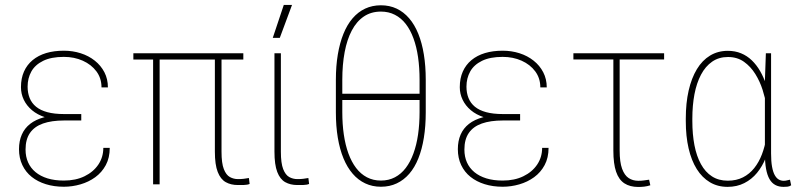

<svg xmlns="http://www.w3.org/2000/svg" viewBox="-20 -743 3220 774"><path d="M235.8 -279.3H307.6V-257.3H238.3Q188 -257.3 153.3 -245.1Q118.7 -232.9 100.8 -207Q83 -181.2 83 -140.1Q83 -111.3 93.3 -88.4Q103.5 -65.4 123.3 -49.1Q143.1 -32.7 171.6 -23.9Q200.2 -15.1 237.3 -15.1Q285.2 -15.1 320.8 -32.5Q356.4 -49.8 376.5 -79.6Q396.5 -109.4 396.5 -147H422.4Q422.4 -106.9 406.5 -77.4Q390.6 -47.9 364 -28.6Q337.4 -9.3 304.4 0.2Q271.5 9.8 237.3 9.8Q197.8 9.8 164.8 -0.5Q131.8 -10.7 107.7 -30Q83.5 -49.3 70.1 -77.6Q56.6 -106 56.6 -141.6Q56.6 -174.8 67.9 -200.4Q79.1 -226.1 101.6 -243.7Q124 -261.2 157.7 -270.3Q191.4 -279.3 235.8 -279.3ZM307.6 -259.8H235.8Q194.8 -259.8 162.8 -270Q130.9 -280.3 109.1 -298.6Q87.4 -316.9 75.9 -340.8Q64.5 -364.7 64.5 -391.6Q64.5 -427.2 76.7 -454.6Q88.9 -481.9 111.6 -500.7Q134.3 -519.5 166 -529.1Q197.8 -538.6 237.3 -538.6Q273.4 -538.6 305.4 -528.3Q337.4 -518.1 362.1 -498.5Q386.7 -479 400.9 -451.7Q415 -424.3 415 -390.6H389.2Q389.2 -427.7 368.7 -455.3Q348.1 -482.9 313.7 -498.3Q279.3 -513.7 237.3 -513.7Q186.5 -513.7 154.1 -497.8Q121.6 -481.9 106.4 -454.8Q91.3 -427.7 91.3 -393.6Q91.3 -368.2 99.6 -347.7Q107.9 -327.1 125.5 -312.7Q143.1 -298.3 170.9 -290.8Q198.7 -283.2 238.3 -283.2H307.6Z M960.9 -528.3V-502.9H517.6V-528.3ZM623.5 -528.3V0H597.2V-528.3ZM846.2 -528.3H873V-131.3Q873 -85 882.3 -61.3Q891.6 -37.6 906.7 -29.3Q921.9 -21 939.5 -21Q951.7 -21 962.2 -22.2Q972.7 -23.4 983.4 -25.4L986.3 -1.5Q977.5 2.4 963.1 2.7Q948.7 2.9 939 2.9Q910.6 2.9 889.9 -8.8Q869.1 -20.5 857.7 -49.8Q846.2 -79.1 846.2 -131.8Z M1086.4 -528.3H1112.3V-131.3Q1112.3 -85 1121.6 -61.3Q1130.9 -37.6 1146 -29.3Q1161.1 -21 1179.2 -21Q1191.9 -21 1202.1 -22.2Q1212.4 -23.4 1223.1 -25.4L1226.1 -1.5Q1217.3 2.4 1202.9 2.7Q1188.5 2.9 1178.7 2.9Q1150.4 2.9 1129.6 -8.8Q1108.9 -20.5 1097.7 -49.8Q1086.4 -79.1 1086.4 -131.8ZM1079.6 -590.3 1124 -723.1H1157.2L1107.9 -590.3Z M1515.6 -721.7Q1550.3 -721.7 1578.9 -708.3Q1607.4 -694.8 1629.4 -669.2Q1651.4 -643.6 1666.3 -606.7Q1681.2 -569.8 1688.7 -523.2Q1696.3 -476.6 1696.3 -421.4V-290Q1696.3 -234.4 1688.7 -187.7Q1681.2 -141.1 1666.5 -104.5Q1651.9 -67.9 1629.9 -42.5Q1607.9 -17.1 1579.3 -3.7Q1550.8 9.8 1515.6 9.8Q1481 9.8 1452.4 -3.7Q1423.8 -17.1 1401.9 -42.5Q1379.9 -67.9 1364.7 -104.5Q1349.6 -141.1 1341.8 -187.7Q1334 -234.4 1334 -290V-421.4Q1334 -476.6 1341.8 -523.2Q1349.6 -569.8 1364.5 -606.7Q1379.4 -643.6 1401.4 -669.2Q1423.3 -694.8 1452.1 -708.3Q1481 -721.7 1515.6 -721.7ZM1515.6 -696.3Q1476.1 -696.3 1446.8 -676.5Q1417.5 -656.7 1398.2 -620.1Q1378.9 -583.5 1369.4 -533Q1359.9 -482.4 1359.9 -421.4V-365.2H1671.4V-421.4Q1671.4 -470.2 1665.3 -512.5Q1659.2 -554.7 1646.7 -588.6Q1634.3 -622.6 1615.7 -646.5Q1597.2 -670.4 1572 -683.3Q1546.9 -696.3 1515.6 -696.3ZM1515.6 -15.1Q1546.9 -15.1 1572 -28.3Q1597.2 -41.5 1615.7 -65.9Q1634.3 -90.3 1646.7 -124.5Q1659.2 -158.7 1665.3 -200.7Q1671.4 -242.7 1671.4 -291V-339.8H1359.9V-291Q1359.9 -242.7 1366 -200.7Q1372.1 -158.7 1384.5 -124.5Q1397 -90.3 1415.5 -65.9Q1434.1 -41.5 1459.2 -28.3Q1484.4 -15.1 1515.6 -15.1Z M2004.9 -279.3H2076.7V-257.3H2007.3Q1957 -257.3 1922.4 -245.1Q1887.7 -232.9 1869.9 -207Q1852.1 -181.2 1852.1 -140.1Q1852.1 -111.3 1862.3 -88.4Q1872.6 -65.4 1892.3 -49.1Q1912.1 -32.7 1940.7 -23.9Q1969.2 -15.1 2006.3 -15.1Q2054.2 -15.1 2089.8 -32.5Q2125.5 -49.8 2145.5 -79.6Q2165.5 -109.4 2165.5 -147H2191.4Q2191.4 -106.9 2175.5 -77.4Q2159.7 -47.9 2133.1 -28.6Q2106.4 -9.3 2073.5 0.2Q2040.5 9.8 2006.3 9.8Q1966.8 9.8 1933.8 -0.5Q1900.9 -10.7 1876.7 -30Q1852.5 -49.3 1839.1 -77.6Q1825.7 -106 1825.7 -141.6Q1825.7 -174.8 1836.9 -200.4Q1848.1 -226.1 1870.6 -243.7Q1893.1 -261.2 1926.8 -270.3Q1960.4 -279.3 2004.9 -279.3ZM2076.7 -259.8H2004.9Q1963.9 -259.8 1931.9 -270Q1899.9 -280.3 1878.2 -298.6Q1856.4 -316.9 1845 -340.8Q1833.5 -364.7 1833.5 -391.6Q1833.5 -427.2 1845.7 -454.6Q1857.9 -481.9 1880.6 -500.7Q1903.3 -519.5 1935.1 -529.1Q1966.8 -538.6 2006.3 -538.6Q2042.5 -538.6 2074.5 -528.3Q2106.4 -518.1 2131.1 -498.5Q2155.8 -479 2169.9 -451.7Q2184.1 -424.3 2184.1 -390.6H2158.2Q2158.2 -427.7 2137.7 -455.3Q2117.2 -482.9 2082.8 -498.3Q2048.3 -513.7 2006.3 -513.7Q1955.6 -513.7 1923.1 -497.8Q1890.6 -481.9 1875.5 -454.8Q1860.4 -427.7 1860.4 -393.6Q1860.4 -368.2 1868.7 -347.7Q1877 -327.1 1894.5 -312.7Q1912.1 -298.3 1939.9 -290.8Q1967.8 -283.2 2007.3 -283.2H2076.7Z M2657.2 -528.3V-503.4H2291.5V-528.3ZM2452.6 -528.3H2478V-136.2Q2478 -89.4 2487.8 -62.7Q2497.6 -36.1 2514.4 -25.1Q2531.2 -14.2 2553.2 -14.2Q2565.9 -14.2 2575.4 -15.6Q2585 -17.1 2596.7 -18.6L2601.6 3.9Q2589.8 7.8 2577.4 9.3Q2564.9 10.7 2553.2 10.7Q2519.5 10.7 2497.1 -3.9Q2474.6 -18.6 2463.6 -50.8Q2452.6 -83 2452.6 -135.7Z M2744.6 -254.9V-265.1Q2744.6 -327.6 2756.1 -377.9Q2767.6 -428.2 2789.3 -464.1Q2811 -500 2842.5 -519Q2874 -538.1 2914.1 -538.1Q2943.4 -538.1 2967.5 -528.1Q2991.7 -518.1 3010.7 -499.8Q3029.8 -481.4 3044.2 -456.5Q3058.6 -431.6 3068.8 -401.1Q3079.1 -370.6 3085 -336.4V-176.3Q3080.1 -139.6 3066.7 -106Q3053.2 -72.3 3031.7 -46.1Q3010.3 -20 2980.5 -4.9Q2950.7 10.3 2913.1 10.3Q2873 10.3 2841.8 -8.3Q2810.5 -26.9 2788.8 -61.5Q2767.1 -96.2 2755.9 -145Q2744.6 -193.8 2744.6 -254.9ZM2771 -265.1V-254.9Q2771 -201.7 2779.5 -157.5Q2788.1 -113.3 2805.7 -81.3Q2823.2 -49.3 2850.1 -32Q2877 -14.6 2913.6 -14.6Q2948.7 -14.6 2975.1 -28.1Q3001.5 -41.5 3020.5 -65.4Q3039.6 -89.4 3051.5 -120.8Q3063.5 -152.3 3069.3 -188.5V-318.4Q3064.9 -347.2 3054.2 -380.9Q3043.5 -414.6 3024.9 -444.6Q3006.3 -474.6 2979.2 -493.9Q2952.1 -513.2 2914.6 -513.2Q2877.9 -513.2 2850.8 -494.4Q2823.7 -475.6 2805.9 -441.9Q2788.1 -408.2 2779.5 -363Q2771 -317.9 2771 -265.1ZM3067.4 -528.3H3088.4V-124.5Q3088.4 -92.3 3092.3 -71Q3096.2 -49.8 3103 -37.4Q3109.9 -24.9 3119.1 -19.5Q3128.4 -14.2 3139.2 -14.2Q3146.5 -14.2 3152.6 -15.9Q3158.7 -17.6 3164.6 -18.6L3169.4 3.9Q3162.6 8.8 3154.8 9.5Q3147 10.3 3138.7 10.3Q3119.6 10.3 3105.5 2.7Q3091.3 -4.9 3082 -21Q3072.8 -37.1 3068.1 -62.7Q3063.5 -88.4 3063.5 -124.5V-417Z"/></svg>

Font: Roboto Condensed Thin
Style: Regular
Weight: 250
Width: 3
Designer: Christian Robertson
Foundry: Google
Version: Version 3.009; 2024